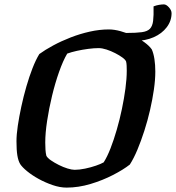

<svg xmlns="http://www.w3.org/2000/svg" viewBox="-20 -854 801 874"><path d="M283 0Q253 0 219.5 -11.5Q186 -23 156 -39.5Q126 -56 103.5 -74.5Q81 -93 72 -107Q63 -122 59 -146.5Q55 -171 55 -211Q55 -241 61 -281.5Q67 -322 77 -368.5Q87 -415 100 -460Q113 -505 128 -543.5Q143 -582 159 -608Q185 -627 222 -647Q259 -667 301.5 -683.5Q344 -700 388.5 -710Q433 -720 476 -720Q500 -720 529 -712Q558 -704 586.5 -691Q615 -678 637.5 -661.5Q660 -645 671 -629Q679 -611 683 -585Q687 -559 687 -528Q687 -491 680.5 -446Q674 -401 663 -353Q652 -305 637 -258.5Q622 -212 605.5 -172.5Q589 -133 571 -105Q542 -82 494.5 -57.5Q447 -33 392 -16.5Q337 0 283 0ZM320 -81Q341 -81 367.5 -86.5Q394 -92 417 -100Q440 -108 452 -115Q468 -140 483 -178.5Q498 -217 511.5 -263.5Q525 -310 535 -358Q545 -406 551 -451Q557 -496 557 -532Q557 -544 556.5 -555Q556 -566 554 -574Q551 -582 537.5 -592Q524 -602 504.5 -612Q485 -622 465 -628.5Q445 -635 429 -635Q408 -635 381.5 -631.5Q355 -628 330 -622.5Q305 -617 286 -610Q267 -578 249 -527Q231 -476 217 -418Q203 -360 194.5 -304Q186 -248 186 -205Q186 -188 187 -172.5Q188 -157 191 -145Q196 -135 212 -124Q228 -113 248 -103Q268 -93 287.5 -87Q307 -81 320 -81ZM595 -668Q588 -668 576.5 -670Q565 -672 555 -676V-704Q600 -704 625.5 -707.5Q651 -711 662.5 -723Q674 -735 677 -759Q680 -783 679 -825Q692 -830 704.5 -832Q717 -834 726 -834Q737 -834 749 -820.5Q761 -807 761 -794Q761 -759 739 -730Q717 -701 679.5 -684.5Q642 -668 595 -668Z"/></svg>

Font: Texturina 12pt
Style: Bold Italic
Weight: 700
Italic angle: -11°
Designer: Guillermo Torres Carreño
Foundry: Omnibus-Type
Version: Version 1.002